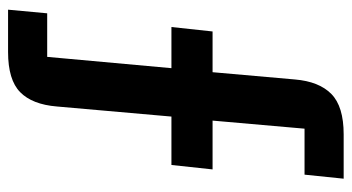

<svg xmlns="http://www.w3.org/2000/svg" viewBox="-218 -520 872 476"><g transform="rotate(90 218.0 -282.0)"><path d="M13 37H121L149 -271H47L58 -373H159L177 -577Q182 -637 213 -667.5Q244 -698 313 -698H423L413 -601H299L279 -373H400L389 -271H269L244 13Q239 74 208.5 104Q178 134 109 134H4Z"/></g></svg>

Font: IBM Plex Sans Cond SmBld
Style: Regular
Weight: 600
Width: 3
Designer: Mike Abbink, Paul van der Laan, Pieter van Rosmalen
Foundry: Bold Monday
Version: Version 1.3